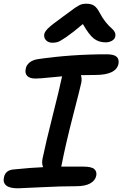

<svg xmlns="http://www.w3.org/2000/svg" viewBox="-30 -998 656 1029"><path d="M251 -769Q229.5 -769 217 -782Q204.6 -794.9 207 -814Q209.5 -828.1 227.3 -845.9Q245.1 -863.8 308.1 -909.2Q322.8 -919.4 343.3 -934.8Q363.8 -950.2 371.3 -955.6Q378.9 -960.9 391.1 -967.8Q403.3 -974.6 412.4 -976.3Q421.4 -978 433.1 -978Q459.5 -978 475.1 -967Q490.7 -956.1 504.9 -928.2Q519.5 -900.4 537.1 -878.9Q554.7 -857.4 566.2 -848.1Q577.6 -838.9 584 -827.6Q590.3 -816.4 587.9 -803.2Q585.9 -789.1 570.8 -780Q555.7 -771 536.1 -771Q499.5 -771 473.4 -791Q447.3 -811 414.1 -869.1Q359.4 -822.8 325.7 -799.8Q292 -776.9 279.5 -772.9Q267.1 -769 251 -769ZM65.9 11.2Q21 11.2 2.9 -4.4Q-15.1 -20 -8.8 -46.9Q-2 -85.4 42 -89.8Q139.6 -99.6 201.2 -102.1Q192.4 -121.6 198.2 -148.9Q215.3 -231.9 252.2 -377.7Q289.1 -523.4 299.8 -576.2Q300.3 -579.1 301.5 -583.5Q302.7 -587.9 303.2 -588.9Q280.3 -587.4 232.2 -582.3Q184.1 -577.1 160.2 -577.1Q128.9 -577.1 115.7 -591.3Q102.5 -605.5 107.9 -628.9Q110.8 -648.4 127.9 -662.6Q145 -676.8 173.8 -681.2Q351.6 -707 541 -707Q580.1 -707 594.7 -694.1Q609.4 -681.2 605 -655.8Q592.3 -596.2 480 -596.2Q465.3 -596.2 439.9 -595.7Q414.6 -595.2 403.8 -595.2Q409.7 -576.2 405.8 -555.2Q400.9 -531.2 362.1 -381.1Q323.2 -231 300.8 -117.2Q300.8 -116.2 299.6 -111.3Q298.3 -106.4 297.9 -105H417Q460.4 -105 475.3 -91.8Q490.2 -78.6 485.8 -56.2Q480.5 -30.3 453.4 -15.1Q426.3 0 377.9 0Q295.4 0 188 5.6Q80.6 11.2 65.9 11.2Z"/></svg>

Font: Shantell Sans Normal
Style: Italic
Weight: 500
Italic angle: -11.31°
Designer: Stephen Nixon, Anya Danilova, Shantell Martin
Foundry: Arrow Type
Version: Version 1.006;[559af2be0]